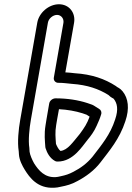

<svg xmlns="http://www.w3.org/2000/svg" viewBox="-20 -845 621 902"><path d="M211 -358 198 -282C197 -274 195 -263 194 -257C187 -215 191 -183 193 -154C193 -152 194 -150 194 -149C201 -127 214 -102 238 -89C241 -87 245 -86 249 -86H251C326 -86 369 -162 392 -189C404 -203 423 -228 434 -254C443 -274 449 -287 455 -307C459 -318 454 -329 446 -333C435 -339 423 -349 413 -353L390 -361C347 -375 296 -383 241 -383C227 -383 213 -372 211 -358ZM248 -282 257 -332C297 -330 335 -323 367 -313L387 -306C390 -304 394 -301 401 -297C389 -264 377 -246 355 -216C323 -178 298 -139 264 -136C256 -142 248 -156 243 -169C241 -198 238 -224 244 -258C245 -266 247 -274 248 -282ZM125 -282 205 -738C208 -758 229 -775 248 -775C267 -775 281 -758 278 -738L233 -481C230 -466 242 -456 253 -456C280 -456 293 -453 318 -451C391 -446 444 -427 489 -399C503 -385 513 -383 514 -381C531 -360 537 -331 521 -284C498 -212 457 -164 414 -108C389 -78 360 -56 325 -38C304 -27 289 -22 265 -17C256 -15 248 -13 242 -13H241C191 -10 162 -43 140 -78C131 -94 121 -117 119 -132L118 -147V-149C112 -185 118 -242 125 -282ZM257 -825C209 -825 163 -785 155 -738L75 -282C67 -237 61 -178 68 -134L69 -119C71 -92 85 -66 96 -48C119 -11 156 41 234 37C243 37 255 35 267 32C293 27 316 21 343 6C383 -15 423 -44 452 -82C493 -136 542 -192 569 -276C589 -335 583 -383 556 -416C544 -431 531 -435 529 -437C528 -438 526 -440 524 -441C473 -474 412 -496 331 -501C317 -503 303 -504 287 -505L328 -738C336 -785 305 -825 257 -825Z"/></svg>

Font: Blanket
Style: BdOutlineObl
Weight: 700
Foundry: Cannot Into Space Fonts
Version: Version 0.9